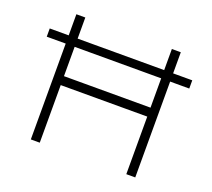

<svg xmlns="http://www.w3.org/2000/svg" viewBox="-119 -854 1114 1009"><g transform="rotate(20 438.0 -350.0)"><path d="M39 -536V-582H152H178H701H719H836V-536H723H700H183H153ZM679 0V-700H729V0ZM145 0V-700H195V0ZM174 -322 175 -372H697V-322Z"/></g></svg>

Font: Lexend Exa ExtraLight
Style: Regular
Weight: 250
Designer: Bonnie Shaver-Troup, Thomas Jockin
Foundry: Lexend
Version: Version 1.007